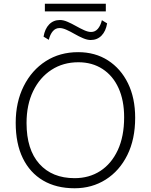

<svg xmlns="http://www.w3.org/2000/svg" viewBox="-20 -999 807 1027"><path d="M379 8Q281 8 210.5 -33.5Q140 -75 102 -153Q64 -231 64 -342Q64 -453 107 -538.5Q150 -624 225 -672Q300 -720 398 -720Q489 -720 557.5 -676Q626 -632 664.5 -553.5Q703 -475 703 -369Q703 -254 661 -169.5Q619 -85 545.5 -38.5Q472 8 379 8ZM379 -46Q457 -46 516.5 -84.5Q576 -123 610 -196Q644 -269 644 -372Q644 -462 614 -528Q584 -594 528.5 -630Q473 -666 399 -666Q318 -666 255.5 -625.5Q193 -585 157.5 -512Q122 -439 122 -341Q122 -199 190.5 -122.5Q259 -46 379 -46ZM220 -938V-979H546V-938ZM465 -785Q447 -785 424.5 -794.5Q402 -804 379.5 -817Q357 -830 336 -839.5Q315 -849 299 -849Q277 -849 262.5 -832Q248 -815 241 -786L213 -803Q220 -845 243 -868.5Q266 -892 301 -892Q319 -892 341 -882.5Q363 -873 386 -860Q409 -847 430 -837.5Q451 -828 467 -828Q489 -828 503.5 -845Q518 -862 525 -891L553 -874Q546 -832 523 -808.5Q500 -785 465 -785Z"/></svg>

Font: Livvic Light
Style: Regular
Weight: 300
Designer: Jacques Le Bailly, Baron von Fonthausen
Version: Version 1.001; ttfautohint (v1.8.2)